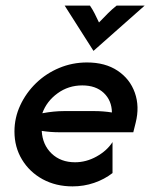

<svg xmlns="http://www.w3.org/2000/svg" viewBox="-20 -649 532 680"><path d="M236.8 11.1Q177.8 11.1 131.2 -14.2Q84.7 -39.6 58 -83.7Q31.2 -127.8 31.2 -183.3Q31.2 -231.9 51.7 -276Q72.2 -320.1 107.6 -354.5Q143.1 -388.9 189.6 -408.3Q236.1 -427.8 288.2 -427.8Q352.8 -427.8 396.5 -398.6Q440.3 -369.4 457.6 -320.5Q475 -271.5 460.4 -213.9L452.1 -180.6H188.9Q159 -180.6 127.8 -185.4Q130.6 -136.1 162.8 -105.2Q195.1 -74.3 245.8 -74.3Q285.4 -74.3 322.2 -94.8Q359 -115.3 378.5 -145.8V-36.1Q350 -13.9 313.5 -1.4Q277.1 11.1 236.8 11.1ZM129.9 -247.9Q170.8 -255.6 207.6 -255.6H313.2Q345.1 -255.6 376.4 -250.7Q375.7 -293.1 347.6 -319.8Q319.4 -346.5 271.5 -346.5Q222.2 -346.5 183.7 -318.4Q145.1 -290.3 129.9 -247.9ZM311.1 -468.8 209 -629.2H298.6Q307.6 -616 314.9 -601.7Q322.2 -587.5 330.6 -569.4Q347.9 -587.5 362.2 -601.7Q376.4 -616 393.1 -629.2H492.4Z"/></svg>

Font: Afacad Medium
Style: Italic
Weight: 500
Italic angle: -14°
Designer: Kristian Moeller
Foundry: Dicotype
Version: Version 1.000; ttfautohint (v1.8.4.7-5d5b)